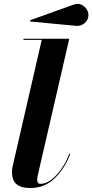

<svg xmlns="http://www.w3.org/2000/svg" viewBox="-20 -947 470 977"><path d="M365 -815.7 135 -837.4 132.6 -843.8 355 -923.6Q374.5 -930.9 391.6 -924.1Q408.7 -917.2 419.3 -902.5Q429.9 -887.7 429.9 -870.6Q429.9 -845.2 410.2 -828.9Q390.4 -812.5 365 -815.7ZM337.4 -163.1Q308.8 -88.1 257.7 -39.2Q206.5 9.8 134.5 9.8Q88.1 9.8 64.6 -9.2Q41 -28.1 41 -73Q41 -83.3 43 -95L192.4 -744.1H99.6V-750H332.5L171.1 -50Q170.4 -45.7 169.8 -40.6Q169.2 -35.6 169.2 -32Q169.2 -23.7 173.2 -17.6Q177.2 -11.5 187 -11.5Q212.9 -11.5 240.5 -32.1Q268.1 -52.7 292.5 -87.5Q316.9 -122.3 332.5 -165Z"/></svg>

Font: Bodoni* 36
Style: Bold Italic
Weight: 700
Italic angle: -13°
Version: Version 2.000; ttfautohint (v1.8.1)